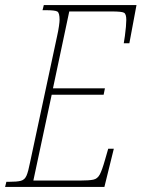

<svg xmlns="http://www.w3.org/2000/svg" viewBox="-42 -734 556 754"><path d="M-22 0 -17 -20H-7Q25 -20 40 -24Q55 -28 62 -44Q69 -60 76 -96L182 -591Q187 -613 189.5 -631Q192 -649 192 -656Q192 -683 183.5 -688.5Q175 -694 137 -694H125L130 -714H494L466 -564H444Q446 -575 448.5 -593Q451 -611 452.5 -628.5Q454 -646 454 -656Q454 -679 445 -684Q436 -689 397 -689H230L166 -387H370L365 -362H161L89 -25H273Q308 -25 324.5 -28.5Q341 -32 350 -49Q359 -66 370 -105L383 -150H405L368 0Z"/></svg>

Font: Noto Serif ExtraCondensed Thin
Style: Italic
Weight: 100
Width: 2
Italic angle: -12°
Designer: Monotype Design Team
Foundry: Monotype Imaging Inc.
Version: Version 2.013